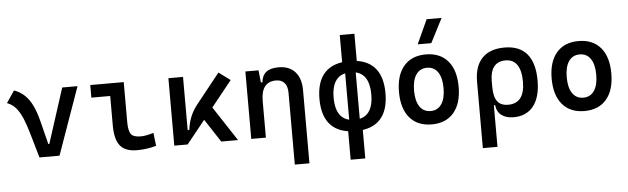

<svg xmlns="http://www.w3.org/2000/svg" viewBox="-57 -1019 4802 1468"><g transform="rotate(-5 2344.0 -285.0)"><path d="M211.9 0 285.2 -96.2H295.9L431.6 -517.6H549.3L365.7 0ZM211.9 0 156.7 -190.4Q137.7 -257.3 116.7 -306.9Q95.7 -356.4 68.1 -388.7Q40.5 -420.9 0.5 -435.5L62.5 -527.3Q110.4 -509.8 143.8 -477.8Q177.2 -445.8 200.7 -397.2Q224.1 -348.6 241.7 -280.8L302.7 -38.6Z M959 9.8Q870.1 9.8 830.8 -39.1Q791.5 -87.9 791.5 -195.3V-517.6H903.8V-210Q903.8 -148.4 921.1 -120.6Q938.5 -92.8 998 -92.8Q1037.1 -92.8 1096.2 -111.3L1107.9 -10.7Q1069.8 0 1034.4 4.9Q999 9.8 959 9.8ZM647 -420.9V-517.6H804.7V-420.9Z M1349.1 0 1330.6 -109.9H1371.6Q1377.4 -162.1 1396.7 -210Q1416 -257.8 1451.2 -301.3L1631.3 -527.3L1719.7 -461.9ZM1246.6 0V-517.6H1358.9V-52.2L1349.1 0ZM1606.9 0 1457.5 -228.5 1541 -296.9 1735.8 0Z M2151.9 224.6V-327.1Q2151.9 -376 2129.2 -402.3Q2106.4 -428.7 2064.9 -428.7Q1949.7 -428.7 1949.7 -281.2L1919.4 -423.8H1960Q1965.3 -476.1 1997.6 -501.7Q2029.8 -527.3 2092.3 -527.3Q2174.3 -527.3 2219.2 -477.5Q2264.2 -427.7 2264.2 -336.9V224.6ZM1837.4 0V-517.6H1938.5L1949.7 -408.2V0Z M2636.7 9.8Q2511.2 9.8 2447.3 -57.9Q2383.3 -125.5 2383.3 -258.8Q2383.3 -392.1 2447.3 -459.7Q2511.2 -527.3 2636.7 -527.3Q2762.2 -527.3 2826.2 -459.7Q2890.1 -392.1 2890.1 -258.8Q2890.1 -125.5 2826.2 -57.9Q2762.2 9.8 2636.7 9.8ZM2580.6 224.6V-61H2692.9V224.6ZM2636.7 -76.7Q2709 -76.7 2745.1 -122.6Q2781.2 -168.5 2781.2 -258.8Q2781.2 -349.6 2745.1 -395.3Q2709 -440.9 2636.7 -440.9Q2564.9 -440.9 2528.6 -395.3Q2492.2 -349.6 2492.2 -258.8Q2492.2 -168.5 2528.6 -122.6Q2564.9 -76.7 2636.7 -76.7ZM2596.2 -49.8V-475.1H2677.2V-49.8ZM2580.6 -446.8V-732.4H2692.9V-446.8Z M3222.7 9.8Q3113.8 9.8 3053.7 -60.5Q2993.7 -130.9 2993.7 -258.8Q2993.7 -387.2 3053.7 -457.3Q3113.8 -527.3 3222.7 -527.3Q3331.5 -527.3 3391.6 -457.3Q3451.7 -387.2 3451.7 -258.8Q3451.7 -130.9 3391.6 -60.5Q3331.5 9.8 3222.7 9.8ZM3222.7 -92.8Q3276.9 -92.8 3306.4 -136.2Q3335.9 -179.7 3335.9 -258.8Q3335.9 -338.4 3306.4 -381.6Q3276.9 -424.8 3222.7 -424.8Q3168.5 -424.8 3138.9 -381.6Q3109.4 -338.4 3109.4 -258.8Q3109.4 -179.7 3138.9 -136.2Q3168.5 -92.8 3222.7 -92.8ZM3168 -609.4 3252.9 -794.9H3367.7L3272.5 -609.4Z M3850.6 9.8Q3793.9 9.8 3758.3 -16.6Q3722.7 -43 3717.3 -94.7H3670.4L3707.5 -236.8Q3707.5 -161.1 3733.9 -125Q3760.3 -88.9 3817.9 -88.9Q3880.9 -88.9 3912.8 -130.6Q3944.8 -172.4 3944.8 -253.9Q3944.8 -340.8 3914.6 -384.8Q3884.3 -428.7 3825.2 -428.7Q3767.6 -428.7 3737.5 -390.9Q3707.5 -353 3707.5 -280.8L3595.2 -285.2Q3595.2 -403.3 3654.3 -465.3Q3713.4 -527.3 3826.2 -527.3Q3940.9 -527.3 3999 -458.3Q4057.1 -389.2 4057.1 -253.9Q4057.1 -126.5 4003.2 -58.3Q3949.2 9.8 3850.6 9.8ZM3595.2 224.6V-285.2H3707.5V224.6Z M4394.5 9.8Q4285.6 9.8 4225.6 -60.5Q4165.5 -130.9 4165.5 -258.8Q4165.5 -387.2 4225.6 -457.3Q4285.6 -527.3 4394.5 -527.3Q4503.4 -527.3 4563.5 -457.3Q4623.5 -387.2 4623.5 -258.8Q4623.5 -130.9 4563.5 -60.5Q4503.4 9.8 4394.5 9.8ZM4394.5 -92.8Q4448.7 -92.8 4478.3 -136.2Q4507.8 -179.7 4507.8 -258.8Q4507.8 -338.4 4478.3 -381.6Q4448.7 -424.8 4394.5 -424.8Q4340.3 -424.8 4310.8 -381.6Q4281.2 -338.4 4281.2 -258.8Q4281.2 -179.7 4310.8 -136.2Q4340.3 -92.8 4394.5 -92.8Z"/></g></svg>

Font: Cascadia Code Medium
Style: Regular
Weight: 500
Monospace: yes
Designer: Aaron Bell
Foundry: Saja Typeworks
Version: Version 2407.024